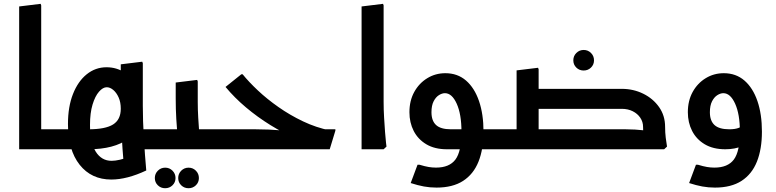

<svg xmlns="http://www.w3.org/2000/svg" viewBox="-20 -779 4048 1002"><path d="M195 0 80 -1V-745.3L192 -759L195 -751ZM80 0V-104.3H281V0ZM281 0V-104.3Q293 -104.3 297 -90.4Q301 -76.5 301 -52.9Q301 -30.6 297 -15.3Q293 0 281 0Z M693.7 0V-104.3H811.3V0ZM811.3 0V-104.3Q823.3 -104.3 827.3 -90.3Q831.3 -76.3 831.3 -52.7Q831.3 -30.7 827.3 -15.3Q823.3 0 811.3 0ZM561 158Q457 158 395.8 81Q334.7 4 334.7 -132Q334.7 -221.7 360.8 -288.2Q387 -354.7 432.5 -391.3Q478 -428 536 -428Q588.3 -428 631.3 -400.2Q674.3 -372.3 699.8 -323.7Q725.3 -275 725.3 -213Q725.3 -109.7 650.3 -54.8Q575.3 0 442 0H392V-104.3H442Q530 -104.3 570.2 -129.5Q610.3 -154.7 610.3 -211.7Q610.3 -245.3 599.2 -270.3Q588 -295.3 571.2 -309.5Q554.3 -323.7 537 -323.7Q517 -323.7 496.7 -300.5Q476.3 -277.3 463 -233.3Q449.7 -189.3 449.7 -127.3Q449.7 -35 479.8 12.7Q510 60.3 562.3 60.3Q581.3 60.3 606.3 54.5Q631.3 48.7 657.7 38L625.3 72.7Q619 0.7 614.7 -78.3Q610.3 -157.3 610.3 -227V-443.3L722.3 -457L725.3 -449V-227Q725.3 -148.3 730.8 -57.7Q736.3 33 743.3 110.7Q642.7 158 561 158ZM281 0V-104.3H392V0ZM281 0Q270 0 265.5 -15.3Q261 -30.7 261 -53.3Q261 -76.3 265.5 -90.3Q270 -104.3 281 -104.3Z M841.9 203.3Q819.3 203.3 803.7 188Q788 172.7 788 150.1Q788 127.6 803.8 111.8Q819.6 96 842.1 96Q864.7 96 880.3 111.8Q896 127.6 896 150.1Q896 172.7 880.2 188Q864.4 203.3 841.9 203.3ZM963.9 203.3Q941.3 203.3 925.7 188Q910 172.7 910 150.1Q910 127.6 925.8 111.8Q941.6 96 964.1 96Q986.7 96 1002.3 111.8Q1018 127.6 1018 150.1Q1018 172.7 1002.2 188Q986.4 203.3 963.9 203.3Z M977.7 0V-104.3H1098V0ZM1098 0V-104.3Q1110 -104.3 1114 -90.4Q1118 -76.5 1118 -52.9Q1118 -30.6 1114 -15.3Q1110 0 1098 0ZM906 0 909 -42Q909 -42 906 -74.5Q903 -107 900 -158Q897 -209 897 -265V-348.3L1009 -362L1012 -354V-247Q1012 -206 1014.5 -165Q1017 -124 1019.5 -89.5Q1022 -55 1024.5 -34.5Q1027 -14 1027 -14L1012 0ZM811 0V-104.3H917V0ZM811 0Q800 0 795.5 -15.4Q791 -30.9 791 -53.3Q791 -76.3 795.5 -90.3Q800 -104.3 811 -104.3Z M1668.3 -10Q1600 -25 1529.3 -54.7Q1458.7 -84.3 1391.2 -126.2Q1323.7 -168 1263.7 -218.5Q1203.7 -269 1157 -325.3L1239.3 -391.3H1246.3Q1278.3 -351.7 1325.8 -307Q1373.3 -262.3 1433.2 -220.3Q1493 -178.3 1561.2 -145.8Q1629.3 -113.3 1702.3 -98.3ZM1098 0V-104.3H1313Q1348 -104.3 1381.5 -102.8Q1415 -101.3 1437.3 -99.3Q1459.7 -97.3 1459.7 -97.3L1553.7 -104.3H1730.3V-97.3L1700.7 0ZM1098 0Q1087 0 1082.5 -15.3Q1078 -30.7 1078 -53.3Q1078 -76.3 1082.5 -90.3Q1087 -104.3 1098 -104.3Z M1867 0V-745.3L1979 -759L1982 -750.9V-247.3Q1982 -206 1984.5 -165Q1987 -124 1989.5 -89.5Q1992 -55 1994.5 -34.5Q1997 -14 1997 -14L1982 0Z M2312.3 0Q2248.7 0 2205 -26Q2161.3 -52 2139 -95.7Q2116.7 -139.3 2116.7 -193.3Q2116.7 -253.3 2141.8 -299Q2167 -344.7 2209.7 -370.8Q2252.3 -397 2304.3 -397Q2367.7 -397 2412 -358.7Q2456.3 -320.3 2479.8 -251.7Q2503.3 -183 2503.3 -92H2388.3Q2388.3 -183 2363.5 -237.8Q2338.7 -292.7 2302 -292.7Q2287 -292.7 2270.7 -282.5Q2254.3 -272.3 2243 -250.3Q2231.7 -228.3 2231.7 -193.3Q2231.7 -148.7 2255.8 -126.5Q2280 -104.3 2333 -104.3H2589.7V0ZM2258 200Q2224 200 2192.2 194.2Q2160.3 188.3 2123.3 176.3L2159 80.7H2169.3Q2197.7 89.3 2217 92.5Q2236.3 95.7 2255.3 95.7Q2325 95.7 2356.7 53.7Q2388.3 11.7 2388.3 -92H2503.3Q2503.3 -1 2477.2 64.5Q2451 130 2396.8 165Q2342.7 200 2258 200ZM2589.7 0V-104.3Q2601.7 -104.3 2605.7 -90.3Q2609.7 -76.3 2609.7 -52.7Q2609.7 -30.7 2605.7 -15.3Q2601.7 0 2589.7 0Z M3025.9 -411Q3003.3 -411 2987.7 -426.3Q2972 -441.7 2972 -464.2Q2972 -486.8 2987.8 -502.5Q3003.6 -518.3 3026.1 -518.3Q3048.7 -518.3 3064.3 -502.5Q3080 -486.8 3080 -464.2Q3080 -441.7 3064.2 -426.3Q3048.4 -411 3025.9 -411Z M2676 0V-411.7L2788 -425.3L2791 -417.3V0ZM2590 0V-104.3H2791V0ZM2590 0Q2579 0 2574.5 -15.4Q2570 -30.9 2570 -53.3Q2570 -76.3 2574.5 -90.3Q2579 -104.3 2590 -104.3ZM2756.3 -211V-315.3H3137.3V-211ZM2756.3 0V-104.3H3137.3V0ZM3336 -117Q3336 -143 3321.5 -164.5Q3307 -186 3282 -198.5Q3257 -211 3225 -211H3079.7V-222L3091.7 -315.3H3225Q3285.3 -315.3 3336.8 -290Q3388.3 -264.7 3419.7 -220Q3451 -175.3 3451 -117ZM2947.3 0 2943 -8 2994 -104.3H3146V0ZM2994 0V-104.3H3245Q3270 -104.3 3294.5 -102.8Q3319 -101.3 3335 -99.3Q3351 -97.3 3351 -97.3V0ZM3043 -211 3038.7 -219 3089.7 -315.3H3208.3V-211ZM3347 0Q3343 -27 3339.5 -57Q3336 -87 3336 -117H3451Q3451 -87.3 3454.3 -60.3Q3457.7 -33.3 3461 -14L3446 0Z M3765.3 0Q3701.7 0 3658 -26Q3614.3 -52 3592 -95.7Q3569.7 -139.3 3569.7 -193.3Q3569.7 -253.3 3594.8 -299Q3620 -344.7 3662.7 -370.8Q3705.3 -397 3757.3 -397Q3820.7 -397 3865 -358.7Q3909.3 -320.3 3932.8 -251.7Q3956.3 -183 3956.3 -92H3841.3Q3841.3 -183 3816.5 -237.8Q3791.7 -292.7 3755 -292.7Q3740 -292.7 3723.7 -282.5Q3707.3 -272.3 3696 -250.3Q3684.7 -228.3 3684.7 -193.3Q3684.7 -148.7 3708.8 -126.5Q3733 -104.3 3786 -104.3Q3816 -104.3 3834.8 -111.5Q3853.7 -118.7 3867.7 -134L3915 -62Q3891.3 -33.3 3853.5 -16.7Q3815.7 0 3765.3 0ZM3711 200Q3677 200 3645.2 194.2Q3613.3 188.3 3576.3 176.3L3612 80.7H3622.3Q3650.7 89.3 3670 92.5Q3689.3 95.7 3708.3 95.7Q3778 95.7 3809.7 53.7Q3841.3 11.7 3841.3 -92H3956.3Q3956.3 -1 3930.2 64.5Q3904 130 3849.8 165Q3795.7 200 3711 200Z"/></svg>

Font: Fustat
Style: Regular
Weight: 400
Designer: Mohamed Gaber, Khaled Hosny, Laura Garcia Mut
Foundry: Kief Type Foundry, Alif Type Foundry, Hard Type Foundry
Version: Version 1.007